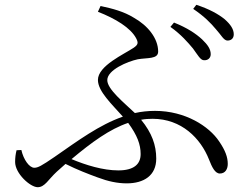

<svg xmlns="http://www.w3.org/2000/svg" viewBox="-20 -768 1040 800"><path d="M830 -517C846 -516 858 -526 858 -542C858 -563 846 -581 822 -604C796 -628 760 -652 705 -674L690 -656C735 -624 763 -591 784 -566C804 -539 815 -517 830 -517ZM928 -599C942 -599 954 -607 954 -625C954 -646 941 -666 916 -688C890 -709 853 -730 798 -748L785 -731C832 -699 857 -673 879 -647C902 -622 912 -599 928 -599ZM137 12C167 12 181 -20 217 -53L253 -85C303 -60 348 -43 386 -29C431 -12 470 -4 508 -4C580 -4 631 -37 631 -107C631 -163 613 -214 568 -269C584 -272 600 -273 616 -273C736 -273 816 -192 851 -103C863 -72 876 -45 896 -45C919 -45 929 -64 929 -85C929 -113 919 -141 893 -179C851 -242 752 -306 626 -306C597 -306 569 -303 542 -297C497 -340 427 -396 427 -434C427 -477 512 -512 554 -521C594 -528 639 -521 639 -553C639 -609 595 -662 538 -694C496 -720 450 -732 399 -743L388 -719C462 -690 524 -652 547 -609C557 -590 556 -582 537 -569C497 -542 388 -494 388 -435C388 -387 447 -333 492 -282C394 -248 305 -182 207 -114C153 -77 138 -69 123 -69C102 -69 78 -103 69 -143L49 -142C45 -126 43 -111 43 -93C43 -45 106 12 137 12ZM514 -256C552 -204 566 -166 566 -126C566 -84 538 -58 473 -58C409 -58 338 -80 278 -105C363 -176 437 -230 514 -256Z"/></svg>

Font: Source Han Serif CN
Style: Regular
Weight: 400
Designer: Ryoko NISHIZUKA 西塚涼子 (kana & ideographs); Frank Grießhammer (Latin, Greek & Cyrillic); Wenlong ZHANG 张文龙 (bopomofo); San
Foundry: Adobe
Version: Version 2.003;hotconv 1.1.1;makeotfexe 2.6.0